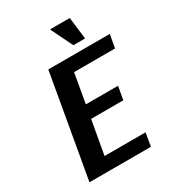

<svg xmlns="http://www.w3.org/2000/svg" viewBox="-212 -1018 1027 1136"><g transform="rotate(-30 301.5 -450.0)"><path d="M60 0 183 -700H603L587 -610H307L272 -410H492L476 -320H256L215 -90H495L480 0ZM383 -750 310 -900H445L463 -750Z"/></g></svg>

Font: Scada
Style: Bold Italic
Weight: 700
Italic angle: -10°
Version: Version 4.000